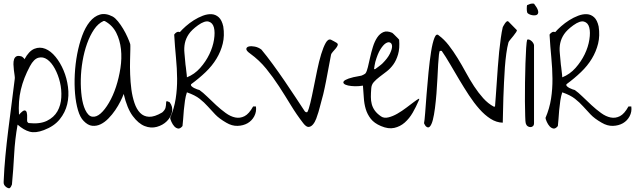

<svg xmlns="http://www.w3.org/2000/svg" viewBox="-28 -705 3513 1062"><path d="M6.8 330.1Q-9.8 318.4 -7.8 299.8Q-4.9 227.5 2 156.2Q8.8 85 17.6 14.6Q26.4 -55.7 35.6 -126.5Q44.9 -197.3 53.7 -269.5Q54.7 -275.4 52.7 -288.6Q50.8 -301.8 48.8 -317.4Q46.9 -333 46.4 -349.1Q45.9 -365.2 49.8 -377Q53.7 -388.7 63.5 -393.6Q73.2 -398.4 91.8 -392.6Q94.7 -391.6 101.1 -385.7Q107.4 -379.9 107.4 -377Q131.8 -422.9 162.1 -435.1Q192.4 -447.3 222.7 -435.1Q252.9 -422.9 279.3 -390.6Q305.7 -358.4 323.7 -315.4Q341.8 -272.5 348.1 -223.6Q354.5 -174.8 343.8 -128.9Q333 -83 302.2 -44.9Q271.5 -6.8 214.8 14.6Q168.9 32.2 136.2 23.4Q103.5 14.6 69.3 -15.6Q54.7 65.4 50.3 148.9Q45.9 232.4 38.1 315.4Q33.2 329.1 27.3 334.5Q21.5 339.8 6.8 330.1ZM123 -31.2Q124 -30.3 126.5 -27.3Q128.9 -24.4 129.9 -24.4Q192.4 -17.6 231.4 -36.6Q270.5 -55.7 289.6 -89.4Q308.6 -123 311 -166Q313.5 -209 303.7 -250Q293.9 -291 275.4 -325.2Q256.8 -359.4 233.4 -376Q210 -392.6 184.6 -385.7Q159.2 -378.9 137.7 -338.9Q102.5 -273.4 87.4 -209.5Q72.3 -145.5 77.1 -70.3Q98.6 -94.7 107.9 -94.2Q117.2 -93.8 120.1 -82Q123 -70.3 122.1 -53.7Q121.1 -37.1 123 -31.2Z M434.6 -36.1Q415 -55.7 403.3 -95.7Q391.6 -135.7 387.2 -186.5Q382.8 -237.3 385.7 -294.4Q388.7 -351.6 398.9 -405.8Q409.2 -460 426.3 -506.8Q443.4 -553.7 468.3 -584.5Q493.2 -615.2 524.9 -624.5Q556.6 -633.8 595.7 -613.3Q609.4 -605.5 624.5 -586.9Q639.6 -568.4 653.3 -545.4Q667 -522.5 677.2 -499.5Q687.5 -476.6 692.4 -460.9Q693.4 -456.1 692.9 -431.2Q692.4 -406.2 691.4 -371.1Q690.4 -335.9 691.9 -293.5Q693.4 -251 698.7 -210.4Q704.1 -169.9 715.8 -135.3Q727.5 -100.6 747.1 -80.6Q766.6 -60.5 796.4 -59.1Q826.2 -57.6 869.1 -83Q884.8 -96.7 887.7 -109.9Q890.6 -123 890.6 -132.3Q890.6 -141.6 892.6 -144.5Q894.5 -147.5 910.2 -139.6Q929.7 -114.3 923.3 -85.4Q917 -56.6 895 -34.7Q873 -12.7 839.8 -3.4Q806.6 5.9 772 -7.8Q737.3 -21.5 706.1 -63.5Q674.8 -105.5 656.2 -185.5Q650.4 -168.9 638.2 -144.5Q626 -120.1 609.4 -95.7Q592.8 -71.3 571.8 -49.8Q550.8 -28.3 528.3 -17.6Q505.9 -6.8 481.9 -9.3Q458 -11.7 434.6 -36.1ZM443.4 -97.7Q460 -62.5 482.4 -59.6Q504.9 -56.6 528.3 -77.1Q551.8 -97.7 574.7 -136.7Q597.7 -175.8 613.8 -225.1Q629.9 -274.4 638.2 -328.6Q646.5 -382.8 641.1 -432.6Q635.7 -482.4 615.2 -523.4Q594.7 -564.5 552.7 -587.9Q551.8 -588.9 549.3 -588.9Q546.9 -588.9 544.9 -588.9Q514.6 -575.2 492.2 -542Q469.7 -508.8 453.6 -463.9Q437.5 -418.9 428.7 -367.2Q419.9 -315.4 418.9 -265.6Q418 -215.8 423.8 -171.4Q429.7 -127 443.4 -97.7Z M1223.6 -26.4Q1184.6 -48.8 1162.6 -71.8Q1140.6 -94.7 1121.1 -116.7Q1101.6 -138.7 1076.2 -158.7Q1050.8 -178.7 1005.9 -194.3Q999 -174.8 995.1 -148.4Q991.2 -122.1 988.8 -95.2Q986.3 -68.4 984.9 -44.4Q983.4 -20.5 981.4 -7.8Q968.8 7.8 957 5.9Q945.3 3.9 936 -6.3Q926.8 -16.6 920.4 -30.8Q914.1 -44.9 913.1 -52.7Q935.5 -105.5 943.8 -159.2Q952.1 -212.9 951.7 -269.5Q951.2 -326.2 945.3 -386.7Q939.5 -447.3 935.5 -513.7Q940.4 -521.5 948.7 -526.4Q957 -531.2 966.8 -527.3Q979.5 -542 1000 -560.1Q1020.5 -578.1 1044.4 -593.3Q1068.4 -608.4 1094.2 -618.2Q1120.1 -627.9 1142.6 -626.5Q1165 -625 1182.1 -609.4Q1199.2 -593.8 1207 -558.6Q1214.8 -507.8 1204.1 -463.9Q1193.4 -419.9 1169.4 -380.4Q1145.5 -340.8 1109.4 -306.2Q1073.2 -271.5 1029.3 -239.3Q1026.4 -233.4 1031.7 -228Q1037.1 -222.7 1045.4 -218.3Q1053.7 -213.9 1062.5 -210.9Q1071.3 -208 1075.2 -207Q1094.7 -193.4 1118.2 -170.4Q1141.6 -147.5 1167.5 -123.5Q1193.4 -99.6 1220.2 -80.1Q1247.1 -60.5 1273.4 -55.2Q1299.8 -49.8 1324.7 -62.5Q1349.6 -75.2 1372.1 -116.2H1387.7Q1391.6 -86.9 1378.4 -62Q1365.2 -37.1 1341.3 -23.4Q1317.4 -9.8 1286.1 -8.8Q1254.9 -7.8 1223.6 -26.4ZM998 -347.7Q999 -343.8 1000 -333.5Q1001 -323.2 1002.4 -312Q1003.9 -300.8 1004.9 -291Q1005.9 -281.2 1005.9 -277.3Q1047.9 -293.9 1079.1 -329.1Q1110.4 -364.3 1129.9 -404.8Q1149.4 -445.3 1155.8 -485.8Q1162.1 -526.4 1155.3 -552.7Q1148.4 -579.1 1126.5 -585.4Q1104.5 -591.8 1067.4 -565.4Q1032.2 -540 1016.1 -516.1Q1000 -492.2 994.6 -466.3Q989.3 -440.4 992.2 -411.6Q995.1 -382.8 998 -347.7Z M1649.4 -23.4Q1612.3 -71.3 1580.6 -123.5Q1548.8 -175.8 1515.6 -227.1Q1482.4 -278.3 1444.3 -325.2Q1406.2 -372.1 1356.4 -408.2Q1334 -423.8 1334.5 -434.1Q1335 -444.3 1348.1 -447.8Q1361.3 -451.2 1381.3 -447.3Q1401.4 -443.4 1418 -430.7Q1447.3 -395.5 1480.5 -350.1Q1513.7 -304.7 1545.4 -258.3Q1577.1 -211.9 1606 -168Q1634.8 -124 1656.2 -91.8Q1658.2 -87.9 1662.6 -85.4Q1667 -83 1671.9 -85Q1679.7 -98.6 1688.5 -135.3Q1697.3 -171.9 1706.5 -218.8Q1715.8 -265.6 1726.1 -315.4Q1736.3 -365.2 1748.5 -405.3Q1760.7 -445.3 1773.9 -468.3Q1787.1 -491.2 1802.7 -485.4Q1806.6 -483.4 1818.4 -477.1Q1830.1 -470.7 1833 -468.8Q1842.8 -462.9 1839.8 -454.6Q1836.9 -446.3 1829.1 -437Q1821.3 -427.7 1812.5 -418Q1803.7 -408.2 1802.7 -400.4Q1801.8 -395.5 1798.8 -379.9Q1795.9 -364.3 1792 -343.8Q1788.1 -323.2 1783.7 -299.8Q1779.3 -276.4 1775.4 -255.9Q1771.5 -235.4 1768.1 -220.2Q1764.6 -205.1 1763.7 -200.2Q1763.7 -197.3 1759.8 -183.1Q1755.9 -168.9 1751 -150.4Q1746.1 -131.8 1741.2 -113.3Q1736.3 -94.7 1733.4 -85Q1728.5 -68.4 1721.2 -48.8Q1713.9 -29.3 1703.1 -16.6Q1692.4 -3.9 1679.2 -2.9Q1666 -2 1649.4 -23.4Z M2079.1 -7.8Q2042 -23.4 2022.9 -47.9Q2003.9 -72.3 1995.1 -101.6Q1986.3 -130.9 1984.4 -164.1Q1982.4 -197.3 1979.5 -231.4Q1957 -227.5 1935.5 -228Q1914.1 -228.5 1897.9 -231.9Q1881.8 -235.4 1875 -241.7Q1868.2 -248 1873.5 -255.4Q1878.9 -262.7 1900.4 -270.5Q1921.9 -278.3 1963.9 -285.2Q1969.7 -285.2 1981 -291Q1992.2 -296.9 1994.1 -299.8Q2001 -309.6 2006.8 -333.5Q2012.7 -357.4 2019 -386.7Q2025.4 -416 2034.7 -445.8Q2043.9 -475.6 2058.1 -497.1Q2072.3 -518.6 2092.3 -527.3Q2112.3 -536.1 2141.6 -523.4Q2144.5 -521.5 2149.9 -516.1Q2155.3 -510.7 2161.1 -504.9Q2167 -499 2172.4 -493.7Q2177.7 -488.3 2179.7 -485.4Q2183.6 -437.5 2173.8 -404.3Q2164.1 -371.1 2147.5 -348.1Q2130.9 -325.2 2110.4 -309.6Q2089.8 -293.9 2071.3 -279.8Q2052.7 -265.6 2039.6 -251Q2026.4 -236.3 2025.4 -214.8Q2023.4 -189.5 2023.4 -168.5Q2023.4 -147.5 2028.3 -128.9Q2033.2 -110.4 2044.9 -93.8Q2056.6 -77.1 2079.1 -61.5Q2095.7 -49.8 2120.1 -55.7Q2144.5 -61.5 2169.9 -76.2Q2195.3 -90.8 2219.7 -109.4Q2244.1 -127.9 2261.7 -141.1Q2279.3 -154.3 2287.1 -158.2Q2294.9 -162.1 2287.1 -146.5Q2273.4 -114.3 2254.9 -82Q2236.3 -49.8 2210.9 -27.3Q2185.5 -4.9 2152.8 2.4Q2120.1 9.8 2079.1 -7.8ZM2047.9 -362.3Q2046.9 -357.4 2043.9 -342.8Q2041 -328.1 2041 -323.2Q2042 -322.3 2044.4 -322.3Q2046.9 -322.3 2047.9 -323.2Q2050.8 -325.2 2056.6 -329.6Q2062.5 -334 2068.4 -338.4Q2074.2 -342.8 2079.6 -347.2Q2085 -351.6 2086.9 -353.5Q2116.2 -382.8 2128.4 -407.7Q2140.6 -432.6 2140.6 -448.2Q2140.6 -463.9 2130.4 -469.2Q2120.1 -474.6 2106 -465.8Q2091.8 -457 2076.2 -432.1Q2060.5 -407.2 2047.9 -362.3Z M2326.2 -7.8Q2324.2 -9.8 2321.3 -15.6Q2318.4 -21.5 2317.4 -23.4Q2320.3 -36.1 2323.7 -80.6Q2327.1 -125 2331.5 -183.6Q2335.9 -242.2 2342.3 -305.7Q2348.6 -369.1 2356.4 -418.9Q2364.3 -468.8 2375 -495.6Q2385.7 -522.5 2399.4 -508.8Q2428.7 -487.3 2454.1 -454.6Q2479.5 -421.9 2502.9 -383.8Q2526.4 -345.7 2548.3 -305.2Q2570.3 -264.6 2594.2 -228Q2618.2 -191.4 2645 -161.6Q2671.9 -131.8 2703.1 -115.2H2710Q2711.9 -138.7 2714.4 -173.3Q2716.8 -208 2719.7 -249Q2722.7 -290 2725.6 -333.5Q2728.5 -377 2732.9 -418.5Q2737.3 -460 2742.2 -495.1Q2747.1 -530.3 2752.9 -554.7Q2753.9 -556.6 2757.3 -563Q2760.7 -569.3 2765.1 -575.7Q2769.5 -582 2774.4 -585.9Q2779.3 -589.8 2784.2 -585.9L2830.1 -539.1Q2833 -536.1 2826.7 -526.9Q2820.3 -517.6 2811.5 -506.3Q2802.7 -495.1 2793.9 -484.9Q2785.2 -474.6 2784.2 -469.7Q2777.3 -444.3 2772.5 -408.7Q2767.6 -373 2764.6 -332.5Q2761.7 -292 2759.8 -249Q2757.8 -206.1 2756.3 -165.5Q2754.9 -125 2754.4 -88.9Q2753.9 -52.7 2752.9 -26.4Q2717.8 -27.3 2685.5 -47.9Q2653.3 -68.4 2623.5 -102.1Q2593.8 -135.7 2565.9 -178.2Q2538.1 -220.7 2512.2 -264.2Q2486.3 -307.6 2461.9 -349.6Q2437.5 -391.6 2415 -423.8H2406.2Q2402.3 -423.8 2399.9 -402.8Q2397.5 -381.8 2395.5 -348.6Q2393.6 -315.4 2391.6 -272.9Q2389.6 -230.5 2386.2 -188Q2382.8 -145.5 2377.9 -106.9Q2373 -68.4 2366.2 -42Q2359.4 -15.6 2349.6 -4.9Q2339.8 5.9 2326.2 -7.8Z M2879.9 -23.4Q2877.9 -29.3 2877 -63Q2876 -96.7 2875.5 -144.5Q2875 -192.4 2876 -248.5Q2877 -304.7 2878.4 -354Q2879.9 -403.3 2882.3 -439.5Q2884.8 -475.6 2887.7 -485.4Q2893.6 -488.3 2900.4 -485.4Q2907.2 -482.4 2912.6 -477.5Q2918 -472.7 2921.9 -465.8Q2925.8 -459 2925.8 -454.1V-23.4Q2925.8 -12.7 2919.9 -7.3Q2914.1 -2 2905.8 -2Q2897.5 -2 2890.1 -7.3Q2882.8 -12.7 2879.9 -23.4ZM2887.7 -637.7Q2886.7 -640.6 2886.2 -646Q2885.7 -651.4 2885.7 -657.7Q2885.7 -664.1 2886.2 -669.4Q2886.7 -674.8 2887.7 -676.8Q2895.5 -680.7 2905.3 -683.6Q2915 -686.5 2925.8 -684.6Q2942.4 -663.1 2946.8 -649.9Q2951.2 -636.7 2947.3 -629.4Q2943.4 -622.1 2934.1 -620.6Q2924.8 -619.1 2915 -621.1Q2905.3 -623 2897 -627.4Q2888.7 -631.8 2887.7 -637.7Z M3299.8 -26.4Q3260.7 -48.8 3238.8 -71.8Q3216.8 -94.7 3197.3 -116.7Q3177.7 -138.7 3152.3 -158.7Q3127 -178.7 3082 -194.3Q3075.2 -174.8 3071.3 -148.4Q3067.4 -122.1 3064.9 -95.2Q3062.5 -68.4 3061 -44.4Q3059.6 -20.5 3057.6 -7.8Q3044.9 7.8 3033.2 5.9Q3021.5 3.9 3012.2 -6.3Q3002.9 -16.6 2996.6 -30.8Q2990.2 -44.9 2989.3 -52.7Q3011.7 -105.5 3020 -159.2Q3028.3 -212.9 3027.8 -269.5Q3027.3 -326.2 3021.5 -386.7Q3015.6 -447.3 3011.7 -513.7Q3016.6 -521.5 3024.9 -526.4Q3033.2 -531.2 3043 -527.3Q3055.7 -542 3076.2 -560.1Q3096.7 -578.1 3120.6 -593.3Q3144.5 -608.4 3170.4 -618.2Q3196.3 -627.9 3218.8 -626.5Q3241.2 -625 3258.3 -609.4Q3275.4 -593.8 3283.2 -558.6Q3291 -507.8 3280.3 -463.9Q3269.5 -419.9 3245.6 -380.4Q3221.7 -340.8 3185.5 -306.2Q3149.4 -271.5 3105.5 -239.3Q3102.5 -233.4 3107.9 -228Q3113.3 -222.7 3121.6 -218.3Q3129.9 -213.9 3138.7 -210.9Q3147.5 -208 3151.4 -207Q3170.9 -193.4 3194.3 -170.4Q3217.8 -147.5 3243.7 -123.5Q3269.5 -99.6 3296.4 -80.1Q3323.2 -60.5 3349.6 -55.2Q3376 -49.8 3400.9 -62.5Q3425.8 -75.2 3448.2 -116.2H3463.9Q3467.8 -86.9 3454.6 -62Q3441.4 -37.1 3417.5 -23.4Q3393.6 -9.8 3362.3 -8.8Q3331.1 -7.8 3299.8 -26.4ZM3074.2 -347.7Q3075.2 -343.8 3076.2 -333.5Q3077.1 -323.2 3078.6 -312Q3080.1 -300.8 3081.1 -291Q3082 -281.2 3082 -277.3Q3124 -293.9 3155.3 -329.1Q3186.5 -364.3 3206.1 -404.8Q3225.6 -445.3 3231.9 -485.8Q3238.3 -526.4 3231.4 -552.7Q3224.6 -579.1 3202.6 -585.4Q3180.7 -591.8 3143.6 -565.4Q3108.4 -540 3092.3 -516.1Q3076.2 -492.2 3070.8 -466.3Q3065.4 -440.4 3068.4 -411.6Q3071.3 -382.8 3074.2 -347.7Z"/></svg>

Font: Give You Glory
Style: Regular
Weight: 400
Designer: Kimberly Geswein
Foundry: Kimberly Geswein
Version: Version 1.002